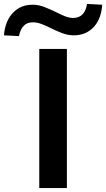

<svg xmlns="http://www.w3.org/2000/svg" viewBox="-104 -953 538 973"><path d="M95 0V-705H235V0ZM-8 -770 -84 -774Q-78 -846 -39 -887.5Q0 -929 61 -929Q92 -929 121 -917.5Q150 -906 179 -892Q206 -878 227 -870Q248 -862 266 -862Q297 -862 314.5 -880.5Q332 -899 337 -933L414 -929Q409 -856 370 -815Q331 -774 270 -774Q239 -774 208.5 -786Q178 -798 152 -811Q127 -824 104.5 -832Q82 -840 63 -840Q33 -840 16 -822Q-1 -804 -8 -770Z"/></svg>

Font: Nunito Sans 10pt SemiExpanded
Style: Bold
Weight: 700
Width: 6
Designer: Vernon Adams
Foundry: Vernon Adams
Version: Version 3.101;gftools[0.9.27]